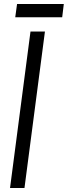

<svg xmlns="http://www.w3.org/2000/svg" viewBox="-20 -937 338 957"><path d="M298 -851ZM290 -851H56L65 -917H298ZM102 0H30L132 -780H204Z"/></svg>

Font: Tanohe Sans
Style: Italic
Weight: 400
Designer: Village Type and Design LLC & Cristiano Sobral
Foundry: Cooper Hewitt Smithsonian Design Museum
Version: Version 1.00;September 29, 2021;FontCreator 13.0.0.2655 64-b